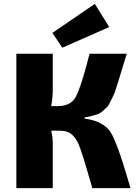

<svg xmlns="http://www.w3.org/2000/svg" viewBox="-20 -966 701 986"><path d="M300 -721 249 -797 467 -946 541 -827ZM414 -363V-357Q456 -351 482.5 -339.5Q509 -328 529 -310Q549 -292 566 -252.5Q583 -213 598.5 -167.5Q614 -122 638 -41Q646 -14 650 0H454Q400 -190 382 -229Q358 -280 320 -291Q304 -295 279 -295H243Q251 -260 251 -231V0H64V-690H251V-507Q251 -466 243 -421H276Q342 -421 368 -466.5Q394 -512 435 -671Q438 -684 440 -690H631Q623 -665 610 -622Q597 -579 592 -562.5Q587 -546 577 -514.5Q567 -483 561 -472.5Q555 -462 545.5 -441.5Q536 -421 527.5 -414Q519 -407 507 -395.5Q495 -384 481.5 -379.5Q468 -375 451.5 -370.5Q435 -366 414 -363Z"/></svg>

Font: Ezarion Extra Bold
Style: Regular
Weight: 800
Designer: Natanael Gama
Version: Version 1.001;PS 001.001;hotconv 1.0.70;makeotf.lib2.5.58329